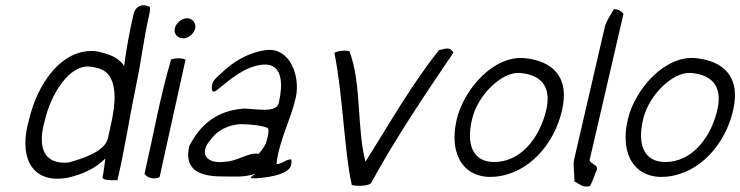

<svg xmlns="http://www.w3.org/2000/svg" viewBox="-20 -665 2761 716"><path d="M89 -221C50 -92 88 23 232 -2C290 -16 333 -35 373 -74C369 -49 368 -30 362 -3C365 7 386 7 404 7H418C447 -118 463 -229 489 -354C508 -443 516 -523 537 -612C539 -622 540 -631 539 -639C515 -652 486 -646 478 -612C463 -548 451 -481 443 -419C422 -451 387 -464 338 -474C208 -487 118 -347 89 -221ZM148 -219C168 -306 236 -429 320 -416C360 -410 384 -399 398 -362C420 -303 398 -219 382 -148C370 -98 282 -72 236 -59C137 -50 120 -124 148 -219Z M632 -560C627 -539 642 -522 663 -522C683 -522 703 -539 708 -559C712 -578 698 -597 678 -597C658 -597 637 -580 632 -560ZM519 -17C528 -3 550 6 575 -4C601 -120 646 -327 672 -443C658 -449 633 -449 618 -443C576 -300 554 -170 519 -17Z M686 -121C665 -32 723 -7 809 -7C860 -7 889 -3 932 -17C935 -18 905 -1 919 0C954 1 1062 -10 1066 -52C1067 -59 1068 -65 1066 -70C1053 -75 1025 -49 1011 -54C1022 -145 1064 -217 1083 -301C1101 -381 1061 -491 970 -478C903 -468 850 -435 805 -392C793 -381 772 -364 771 -349C768 -334 769 -313 789 -329C838 -368 892 -418 961 -424C1022 -429 1035 -375 1025 -309L1020 -282C1011 -241 934 -260 888 -260C788 -252 728 -201 686 -121ZM768 -147C791 -179 831 -199 875 -202C917 -202 954 -197 978 -188C985 -181 979 -158 975 -142C971 -123 955 -103 944 -91C911 -100 863 -62 819 -62C749 -52 719 -94 768 -147Z M1227 -468C1259 -311 1264 -96 1292 25C1310 30 1351 29 1363 19C1458 -155 1567 -315 1671 -469C1659 -490 1644 -485 1617 -478C1515 -350 1436 -210 1343 -62C1310 -186 1329 -355 1283 -474C1266 -478 1241 -476 1227 -468Z M1683 -219C1652 -86 1712 4 1826 -6C1951 -17 2047 -127 2076 -254C2105 -380 2039 -437 1939 -448C1823 -461 1710 -334 1683 -219ZM1740 -219C1761 -311 1851 -397 1917 -393C1990 -388 2039 -349 2017 -255C1996 -164 1935 -73 1842 -62C1749 -51 1716 -117 1740 -219Z M2121 -70C2116 -47 2123 -16 2122 12C2140 19 2150 36 2180 29C2189 12 2196 -6 2203 -26C2212 -41 2202 -48 2194 -52C2191 -56 2177 -62 2179 -69L2305 -613C2299 -623 2285 -631 2269 -631C2260 -615 2240 -584 2236 -567Z M2321 -219C2290 -86 2350 4 2464 -6C2589 -17 2685 -127 2714 -254C2743 -380 2677 -437 2577 -448C2461 -461 2348 -334 2321 -219ZM2378 -219C2399 -311 2489 -397 2555 -393C2628 -388 2677 -349 2655 -255C2634 -164 2573 -73 2480 -62C2387 -51 2354 -117 2378 -219Z"/></svg>

Font: Comica
Style: RgIta
Weight: 400
Designer: Jasper
Foundry: KineticPlasma Fonts/Cannot Into Space Fonts
Version: Version 0.89